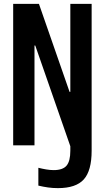

<svg xmlns="http://www.w3.org/2000/svg" viewBox="-20 -750 540 991"><path d="M279 221Q252 221 227.5 217.5Q203 214 178 208V116Q198 121 218.5 124.5Q239 128 257 128Q304 128 323.5 105Q343 82 343 28V-70L380 111L162 -515H158V0H48V-730H181L339 -276H343V-730H453V28Q453 131 412.5 176Q372 221 279 221Z"/></svg>

Font: M PLUS 1 Code Medium
Style: Regular
Weight: 500
Designer: Coji Morishita
Foundry: UNDERFOREST DESIGN
Version: Version 1.002